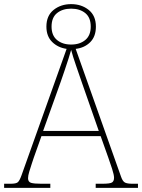

<svg xmlns="http://www.w3.org/2000/svg" viewBox="-24 -911 689 931"><path d="M-4 0V-20H27Q54 -20 62.5 -27.5Q71 -35 80 -60L299 -674Q257 -680 229 -707.5Q201 -735 201 -782Q201 -835 236 -863Q271 -891 321 -891Q371 -891 406 -863Q441 -835 441 -782Q441 -734 413.5 -706.5Q386 -679 343 -674L563 -54Q571 -31 582.5 -25.5Q594 -20 618 -20H645V0H440V-20H472Q510 -20 519.5 -26.5Q529 -33 529 -49Q529 -63 519.5 -92.5Q510 -122 501 -147L464 -251H177L140 -147Q137 -138 130.5 -118.5Q124 -99 118 -79Q112 -59 112 -47Q112 -29 126.5 -24.5Q141 -20 177 -20H220V0ZM321 -695Q363 -695 389.5 -717Q416 -739 416 -782Q416 -826 389.5 -847.5Q363 -869 321 -869Q279 -869 252.5 -847.5Q226 -826 226 -782Q226 -739 252.5 -717Q279 -695 321 -695ZM185 -276H455L375 -505Q361 -546 345 -592Q329 -638 321 -669Q317 -654 308 -626Q299 -598 289 -568.5Q279 -539 271 -516Z"/></svg>

Font: Noto Serif Telugu Thin
Style: Regular
Weight: 100
Designer: Jelle Bosma - Monotype Design Team
Foundry: Monotype Imaging Inc.
Version: Version 2.005; ttfautohint (v1.8.4.7-5d5b)